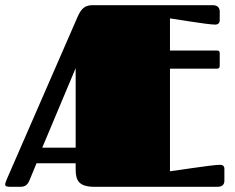

<svg xmlns="http://www.w3.org/2000/svg" viewBox="-55 -721 906 741"><path d="M601 -456H783C789 -456 793 -459 793 -467V-516C793 -522 790 -526 783 -526H601V-650C601 -651 744 -626 776 -626C783 -626 793 -630 793 -642V-677C793 -689 786 -701 767 -701H301C271 -701 257 -685 244 -655L-28 -31C-32 -21 -35 -14 -35 -9C-35 -1 -27 0 -12 0H24C51 0 56 -18 65 -40L86 -91H237V-68C237 -23 250 0 311 0H784C806 0 811 -12 811 -24V-69C811 -81 804 -85 794 -85C763 -85 601 -59 601 -60ZM108 -151 237 -458V-151Z"/></svg>

Font: Fascinate
Style: Regular
Weight: 900
Designer: Astigmatic (AOETI)
Foundry: Astigmatic (AOETI)
Version: Version 1.000